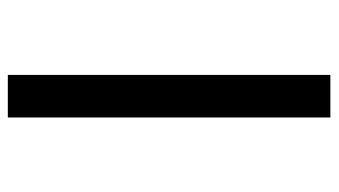

<svg xmlns="http://www.w3.org/2000/svg" viewBox="-202 -490 843 478"><g transform="rotate(90 219.0 -250.5)"><path d="M166 151V-652H272V151Z"/></g></svg>

Font: Inconsolata SemiCondensed ExtraBold
Style: Regular
Weight: 800
Width: 4
Monospace: yes
Designer: Raph Levien, Cyreal, Brenton Simpson
Foundry: Raph Levien, Cyreal, Google
Version: Version 3.100; ttfautohint (v1.8.4.7-5d5b)